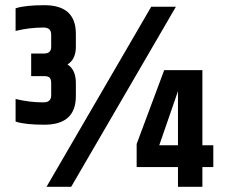

<svg xmlns="http://www.w3.org/2000/svg" viewBox="-20 -719 891 739"><path d="M612 -449H759V-160H801V-76H759V0H665V-76H506V-165ZM665 -160V-368L593 -160ZM562 -693H657L254 0H159ZM40 -687Q76 -699 151 -699Q272 -699 272 -589V-539Q272 -491 240 -471Q272 -450 272 -400V-349Q272 -239 151 -239Q76 -239 40 -251V-338Q93 -325 147 -325Q177 -325 177 -352V-400Q177 -413 171.5 -419.5Q166 -426 150 -426H100V-513H150Q177 -513 177 -539V-586Q177 -613 147 -613Q93 -613 40 -600Z"/></svg>

Font: Khand Black
Style: Regular
Weight: 900
Designer: Sanchit Sawaria and Jyotish Sonowal (Devanagari), Satya Rajpurohit (Latin)
Foundry: Indian Type Foundry
Version: Version 2.000;PS 1.0;hotconv 1.0.79;makeotf.lib2.5.61930